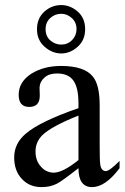

<svg xmlns="http://www.w3.org/2000/svg" viewBox="-20 -744 502 773"><path d="M226.6 -528.8Q190.4 -528.8 159.7 -555.7Q128.9 -582.5 128.9 -626.5Q128.9 -669.9 158.2 -696.8Q187.5 -723.6 226.6 -723.6Q262.7 -723.6 292.7 -697.5Q322.8 -671.4 322.8 -626.5Q322.8 -582.5 292.7 -555.7Q262.7 -528.8 226.6 -528.8ZM226.6 -564.5Q252.4 -564.5 270.3 -582.8Q288.1 -601.1 288.1 -626.5Q288.1 -654.3 269 -671.4Q250 -688.5 226.6 -688.5Q201.2 -688.5 182.4 -671.4Q163.6 -654.3 163.6 -626.5Q163.6 -597.2 183.1 -580.8Q202.6 -564.5 226.6 -564.5ZM147.9 9.3Q98.1 9.3 67.9 -23.9Q37.1 -56.2 37.1 -110.4Q37.1 -166.5 84 -206.1Q141.1 -254.9 295.9 -308.6V-327.6Q295.9 -392.1 274.9 -420.4Q254.4 -448.2 209.5 -448.2Q177.2 -448.2 159.7 -432.1Q140.6 -416 139.2 -391.6L140.1 -361.8Q141.6 -313.5 97.7 -313.5Q55.2 -313.5 55.2 -362.3Q55.2 -414.6 106.9 -447.8Q157.2 -478.5 225.6 -478.5Q319.8 -478.5 354 -435.5Q381.3 -402.3 381.3 -320.3V-161.1Q381.3 -130.9 381.8 -110.8Q382.3 -90.8 383.8 -80.1Q388.2 -55.2 406.2 -55.2Q420.9 -55.2 461.4 -96.2V-66.9Q404.3 9.3 350.6 9.3Q295.9 9.3 295.9 -66.9Q231 -16.1 210 -4.9Q182.6 9.3 147.9 9.3ZM194.3 -48.8Q231.9 -47.9 295.9 -99.6V-278.8Q187.5 -235.4 150.9 -200.2Q123 -172.4 123 -134.3Q123 -97.2 144 -74.2Q163.6 -50.3 194.3 -48.8Z"/></svg>

Font: Nuosu SIL
Style: Regular
Weight: 400
Designer: Peter Constable, Alex Kotlar, Peter Martin
Foundry: SIL International
Version: Version 2.300